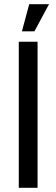

<svg xmlns="http://www.w3.org/2000/svg" viewBox="-20 -900 270 920"><path d="M160 -700V0H70V-700ZM85 -750 120 -880H215L145 -750Z"/></svg>

Font: Cuprum
Style: Regular
Weight: 400
Designer: Jovanny Lemonad
Foundry: Jovanny Lemonad
Version: Version 1.002